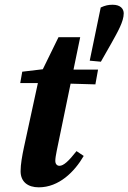

<svg xmlns="http://www.w3.org/2000/svg" viewBox="-20 -778 544 813"><path d="M65.7 -426.4H186L383.9 -420.7L395.2 -483.4H192.8V-488.5L74.2 -474.4L65.7 -426.4ZM81.2 -153.3C74 -119.5 67.2 -82.3 67.2 -53.2C67.2 -8.3 97.5 15.2 144.3 15.2C229.6 15.2 295.4 -50.4 334.5 -117.7L304 -138.1C270.9 -95.9 249.3 -75.9 231.7 -75.9C221.8 -75.9 214.2 -83.2 214.2 -97C214.2 -107 216.5 -120.8 220.3 -139.9L319.6 -620.5H227.7L146.6 -454.7L81.2 -153.3ZM457.2 -757.9C439 -757.9 425.9 -755.2 406.5 -746.3L359.9 -521.1L407.2 -516.7L452.5 -596.4C478.7 -643.6 503.9 -687 503.9 -721.4C503.9 -739.5 491.2 -757.9 457.2 -757.9Z"/></svg>

Font: Source Serif Variable
Style: Italic
Weight: 389
Italic angle: -12°
Designer: Frank Grießhammer
Foundry: Adobe Systems Incorporated
Version: Version 3.001;hotconv 1.0.111;makeotfexe 2.5.65597